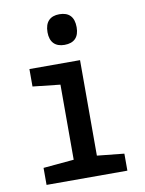

<svg xmlns="http://www.w3.org/2000/svg" viewBox="-86 -829 672 889"><g transform="rotate(-10 250.0 -384.0)"><path d="M255 -624C300 -624 324 -648 324 -695C324 -744 300 -768 255 -768C212 -768 187 -744 187 -695C187 -648 212 -624 255 -624ZM60 0H440V-80L313 -93V-542H75V-460L204 -446V-93L60 -80Z"/></g></svg>

Font: Noto Sans Mono ExtraCondensed SemiBold
Style: Regular
Weight: 600
Width: 2
Designer: Monotype Design Team
Foundry: Monotype Imaging Inc.
Version: Version 2.014